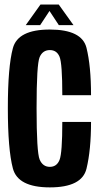

<svg xmlns="http://www.w3.org/2000/svg" viewBox="-20 -808 438 832"><path d="M196 4Q57.5 4 35.8 -78.2Q14 -160.5 14 -339.5Q14 -518.5 35.8 -599.2Q57.5 -680 195.5 -680Q335 -680 354.8 -600.8Q374.5 -521.5 374.5 -395.5H250Q250 -533.5 238 -562.2Q226 -591 196 -591Q165 -591 151.8 -560.5Q138.5 -530 138.5 -339.5Q138.5 -147.5 152 -116.2Q165.5 -85 196 -85Q226 -85 238 -115Q250 -145 250 -279.5H374.5Q374.5 -158 354.8 -77Q335 4 196 4ZM91.5 -699 155.5 -788.5H234.5L298.5 -699H235L194.5 -760.5L154 -699Z"/></svg>

Font: Anybody Condensed SemiBold
Style: Regular
Weight: 600
Width: 3
Designer: Tyler Finck
Foundry: Etcetera Type Company
Version: Version 1.010; ttfautohint (v1.8.3) -l 8 -r 50 -G 200 -x 14 